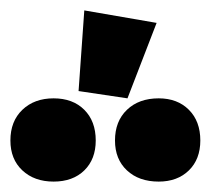

<svg xmlns="http://www.w3.org/2000/svg" viewBox="-30 -822 405 369"><path d="M121 -647 132 -802 271 -778 215 -633ZM-10 -552Q-10 -589 13 -611Q36 -633 73 -633Q110 -633 132 -611Q154 -589 154 -552Q154 -516 132 -494.5Q110 -473 73 -473Q36 -473 13 -494.5Q-10 -516 -10 -552ZM191 -552Q191 -589 214 -611Q237 -633 275 -633Q311 -633 333 -611Q355 -589 355 -552Q355 -516 333 -494.5Q311 -473 275 -473Q237 -473 214 -494.5Q191 -516 191 -552Z"/></svg>

Font: Ysabeau Ultrabold
Style: Regular
Weight: 800
Designer: Christian Thalmann (Catharsis Fonts)
Version: Version 0.003